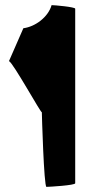

<svg xmlns="http://www.w3.org/2000/svg" viewBox="-20 -728 342 748"><path d="M15 -490C31 -484 142 -282 143 -291C143 -284 151 0 161 0C171 0 273 -6 273 -14V-694C273 -701 191 -708 181 -708C168 -662 118 -624 71 -618Z"/></svg>

Font: Ampere
Style: UltCnd
Weight: 400
Version: Version 1